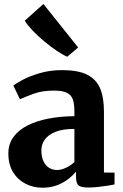

<svg xmlns="http://www.w3.org/2000/svg" viewBox="-20 -910 603 942"><path d="M188.5 11Q143.5 11 105.2 -8.5Q67 -28 44 -65.5Q21 -103 21 -157Q21 -203.5 46 -237.8Q71 -272 115.2 -294.5Q159.5 -317 218.2 -328.2Q277 -339.5 345 -340V-364Q345 -400 337.2 -422.2Q329.5 -444.5 307.8 -455Q286 -465.5 244 -465.5Q187 -465.5 144.2 -449.8Q101.5 -434 78 -423L45.5 -490Q58 -500.5 92.2 -518.8Q126.5 -537 176.5 -551.5Q226.5 -566 285 -566Q362.5 -566 407.2 -543.8Q452 -521.5 471 -476.8Q490 -432 490 -363.5V-63.5L542 -63V-5Q531 -2.5 508.5 1Q486 4.5 460.5 7.2Q435 10 414 10Q377.5 10 365.2 -0.5Q353 -11 353 -42V-67.5Q340.5 -52 317.5 -33.5Q294.5 -15 262 -2Q229.5 11 188.5 11ZM261 -76Q280.5 -76 304.2 -87.2Q328 -98.5 345 -115V-277.5Q287 -277.5 251.2 -262.8Q215.5 -248 199.2 -224.5Q183 -201 183 -172.5Q183 -141.5 192.8 -120Q202.5 -98.5 220 -87.2Q237.5 -76 261 -76ZM309.5 -632Q289 -640.5 259 -660.5Q229 -680.5 197.5 -706.8Q166 -733 140.2 -760Q114.5 -787 101.5 -808.5L193 -890.5L363.5 -677L310.5 -632Z"/></svg>

Font: Merriweather 24pt ExtraBold
Style: Regular
Weight: 800
Version: Version 2.100